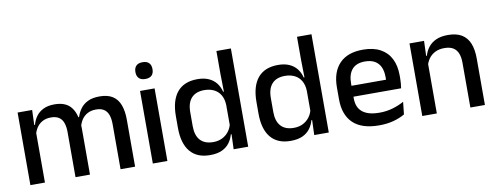

<svg xmlns="http://www.w3.org/2000/svg" viewBox="-59 -968 3297 1274"><g transform="rotate(-10 1590.0 -331.0)"><path d="M669.5 0V-304.5Q669.5 -339 660.8 -364.8Q652 -390.5 631.8 -404.5Q611.5 -418.5 577 -418.5Q544 -418.5 520 -405.5Q496 -392.5 481.2 -370.5Q466.5 -348.5 460 -320.5L447 -388.5H458.5Q467.5 -418 486 -443.5Q504.5 -469 536 -484.5Q567.5 -500 615.5 -500Q669.5 -500 703 -478.8Q736.5 -457.5 752 -416.2Q767.5 -375 767.5 -315.5V0ZM62 0V-489H160L156 -374.5L160 -368.5V0ZM366 0V-304.5Q366 -339 357.2 -364.8Q348.5 -390.5 328.2 -404.5Q308 -418.5 273.5 -418.5Q240.5 -418.5 216.5 -405.5Q192.5 -392.5 177.8 -370.5Q163 -348.5 156.5 -320.5L140.5 -388.5H161.5Q169.5 -419.5 187.8 -444.8Q206 -470 236.5 -485Q267 -500 311.5 -500Q379.5 -500 414.5 -465Q449.5 -430 458.5 -363Q461 -353.5 462.2 -341.5Q463.5 -329.5 463.5 -318V0Z M887 0V-489H985V0ZM936 -561Q907 -561 892.8 -575.8Q878.5 -590.5 878.5 -616.5V-618.5Q878.5 -644.5 892.8 -659.2Q907 -674 936 -674Q965 -674 979.2 -659.2Q993.5 -644.5 993.5 -618.5V-616.5Q993.5 -590 979.2 -575.5Q965 -561 936 -561Z M1271 11Q1183.5 11 1137.8 -44Q1092 -99 1092 -204.5V-282Q1092 -388.5 1138.2 -444.2Q1184.5 -500 1275 -500Q1318.5 -500 1349.8 -486.2Q1381 -472.5 1400.8 -447.5Q1420.5 -422.5 1429 -388.5H1461.5L1434 -298Q1432.5 -338 1416.5 -365.2Q1400.5 -392.5 1372.5 -406.5Q1344.5 -420.5 1307 -420.5Q1250.5 -420.5 1220.5 -388Q1190.5 -355.5 1190.5 -291.5V-198Q1190.5 -135.5 1220.2 -103Q1250 -70.5 1307 -70.5Q1341.5 -70.5 1367.8 -83.5Q1394 -96.5 1411.5 -119Q1429 -141.5 1435.5 -169.5L1458.5 -100.5H1430Q1422 -70 1403.2 -44.5Q1384.5 -19 1352.5 -4Q1320.5 11 1271 11ZM1431.5 0 1435.5 -114.5 1434 -145.5V-348.5L1434.5 -367.5L1432 -506V-662H1529.5V0Z M1814 11Q1726.5 11 1680.8 -44Q1635 -99 1635 -204.5V-282Q1635 -388.5 1681.2 -444.2Q1727.5 -500 1818 -500Q1861.5 -500 1892.8 -486.2Q1924 -472.5 1943.8 -447.5Q1963.5 -422.5 1972 -388.5H2004.5L1977 -298Q1975.5 -338 1959.5 -365.2Q1943.5 -392.5 1915.5 -406.5Q1887.5 -420.5 1850 -420.5Q1793.5 -420.5 1763.5 -388Q1733.5 -355.5 1733.5 -291.5V-198Q1733.5 -135.5 1763.2 -103Q1793 -70.5 1850 -70.5Q1884.5 -70.5 1910.8 -83.5Q1937 -96.5 1954.5 -119Q1972 -141.5 1978.5 -169.5L2001.5 -100.5H1973Q1965 -70 1946.2 -44.5Q1927.5 -19 1895.5 -4Q1863.5 11 1814 11ZM1974.5 0 1978.5 -114.5 1977 -145.5V-348.5L1977.5 -367.5L1975 -506V-662H2072.5V0Z M2411 11.5Q2294 11.5 2235.8 -44.2Q2177.5 -100 2177.5 -205V-285Q2177.5 -388.5 2231.8 -445.2Q2286 -502 2390 -502Q2460.5 -502 2507.5 -476.2Q2554.5 -450.5 2578 -403.5Q2601.5 -356.5 2601.5 -292V-273.5Q2601.5 -256.5 2600 -239Q2598.5 -221.5 2596 -205.5H2506Q2507 -231.5 2507.2 -254.5Q2507.5 -277.5 2507.5 -296.5Q2507.5 -337 2494.5 -365Q2481.5 -393 2455.5 -407.8Q2429.5 -422.5 2390 -422.5Q2331.5 -422.5 2303 -389.2Q2274.5 -356 2274.5 -294.5V-248.5L2275 -237V-193.5Q2275 -166 2283.2 -143.5Q2291.5 -121 2309.8 -104.8Q2328 -88.5 2357 -79.8Q2386 -71 2427.5 -71Q2474.5 -71 2515.8 -83Q2557 -95 2593.5 -115L2584.5 -31.5Q2551.5 -12 2507.8 -0.2Q2464 11.5 2411 11.5ZM2229.5 -205.5V-279H2576V-205.5Z M3026.5 0V-302Q3026.5 -337.5 3016.8 -363.5Q3007 -389.5 2984.8 -404Q2962.5 -418.5 2924 -418.5Q2888.5 -418.5 2862.5 -405.5Q2836.5 -392.5 2820.2 -370.5Q2804 -348.5 2797 -320.5L2781 -388.5H2802Q2810.5 -419.5 2830 -444.8Q2849.5 -470 2882 -485Q2914.5 -500 2962.5 -500Q3020 -500 3055.5 -478.2Q3091 -456.5 3107.8 -415Q3124.5 -373.5 3124.5 -313V0ZM2702.5 0V-489H2800.5L2796.5 -374.5L2800.5 -368.5V0Z"/></g></svg>

Font: Anek Bangla Medium
Style: Regular
Weight: 500
Designer: Sulekha Rajkumar (Bangla), Yesha Goshar (Latin)
Foundry: Ek Type
Version: Version 1.003